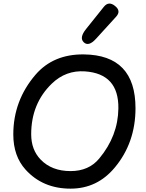

<svg xmlns="http://www.w3.org/2000/svg" viewBox="-20 -1050 838 1100"><path d="M638.7 -1016.1Q675.3 -987.3 645.5 -954.6L529.8 -827.6Q487.3 -780.8 459.5 -808.1Q433.1 -834 473.1 -883.8L574.7 -1010.7Q602.5 -1045.4 638.7 -1016.1ZM466.3 -641.1Q357.4 -648.4 277.3 -571.3Q158.7 -457 158.7 -280.8Q158.7 -191.9 212.9 -135.7Q276.4 -69.8 384.3 -69.8Q488.8 -69.8 548.3 -141.6Q656.2 -271 658.2 -428.7Q661.1 -627.9 466.3 -641.1ZM460.4 -738.3Q756.8 -734.9 756.3 -429.2Q755.9 -231.9 637.7 -90.3Q537.1 30.8 384.3 30.8Q225.1 30.8 126.5 -78.1Q56.2 -155.8 56.2 -279.8Q56.2 -473.6 183.6 -622.1Q285.6 -740.2 460.4 -738.3Z"/></svg>

Font: Comic Relief
Style: Regular
Weight: 400
Designer: Jeff Davis
Foundry: Loudifier
Version: Version 1.0